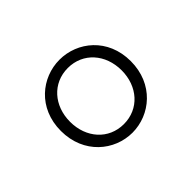

<svg xmlns="http://www.w3.org/2000/svg" viewBox="-69 -863 474 474"><g transform="rotate(-45 168.0 -625.5)"><path d="M168 -498C230 -498 290 -546 290 -626C290 -706 230 -753 168 -753C106 -753 46 -706 46 -626C46 -546 106 -498 168 -498ZM168 -528C115 -528 78 -570 78 -626C78 -682 115 -724 168 -724C221 -724 258 -682 258 -626C258 -570 221 -528 168 -528Z"/></g></svg>

Font: Kinto Sans Thin
Style: Regular
Weight: 100
Designer: Authors: Ryoko NISHIZUKA  (kana & ideographs); Paul D. Hunt (Latin, Greek & Cyrillic); Wenlong ZHANG  (bopomofo); Sandol
Foundry: Adobe Systems Incorporated, ookami Inc.
Version: Version 0.001